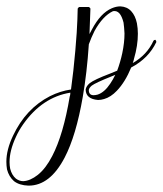

<svg xmlns="http://www.w3.org/2000/svg" viewBox="-240 -261 511 603"><path d="M-19 30Q-107 44 -167 129Q-181 149 -190 169Q-210 212 -210 248Q-210 259 -208 269Q-203 289 -190 300Q-179 308 -167 308Q-145 307 -121 288Q-96 268 -76 229Q-41 162 -21 42Q-20 40 -19.5 36Q-19 32 -19 30ZM122 -26Q115 -23 110 -21Q60 -1 48 8Q40 15 39 21Q39 23 39 24Q40 38 54 38Q60 38 67 36Q88 29 106 2Q115 -11 122 -26ZM111 -235Q125 -241 138 -241Q159 -240 172 -226Q185 -212 190 -188Q193 -172 193 -155Q193 -118 181 -77Q181 -75 177 -63Q222 -89 242 -133Q244 -136 248 -136Q251 -133 251 -129Q227 -78 172 -49Q153 -3 127 24Q108 44 87 50Q77 53 68 53Q30 50 29 21Q29 21 29 20Q31 9 42 0Q56 -11 106 -30Q117 -35 128 -39Q138 -66 144 -94Q151 -127 151 -156Q150 -176 148 -190Q143 -210 135 -219Q127 -228 115 -226Q83 -211 57 -164Q47 -144 39 -122Q33 -32 20 43Q-1 165 -37 234Q-83 322 -150 322Q-151 322 -151 322Q-179 321 -196 308Q-212 294 -218 271Q-220 259 -220 247Q-220 209 -199 165Q-159 80 -83 41Q-51 25 -17 20Q-9 -38 -3.5 -101.5Q2 -165 3 -199L4 -234Q6 -238 9 -239H39Q43 -237 44 -234Q44 -232 41 -154Q45 -162 49 -169Q76 -220 111 -235Z"/></svg>

Font: Maria
Style: Christmas
Weight: 400
Designer: Muhammad Yoni
Version: Version 001.000